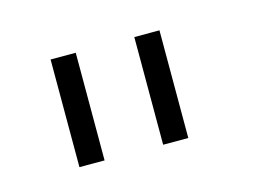

<svg xmlns="http://www.w3.org/2000/svg" viewBox="-43 -817 442 323"><g transform="rotate(-15 178.0 -656.0)"><path d="M62.5 -750V-562.5H106.3V-750ZM208.3 -750V-562.5H252.1V-750Z"/></g></svg>

Font: Manrope3 Thin
Style: Regular
Weight: 100
Width: 4
Designer: Mikhail Sharanda
Foundry: Mikhail Sharanda
Version: Version 3.000;PS 003.000;hotconv 1.0.88;makeotf.lib2.5.64775